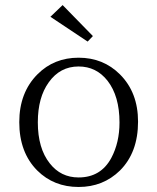

<svg xmlns="http://www.w3.org/2000/svg" viewBox="-20 -742 629 768"><path d="M351.6 -597.7 330.6 -575.7 181.6 -674.8 230.5 -721.7ZM294.4 -511.2Q393.1 -511.2 460 -444.3Q532.2 -372.1 532.2 -255.4Q532.2 -132.3 460 -60.1Q392.6 5.9 294.4 5.9Q195.3 5.9 128.9 -60.1Q57.1 -132.3 57.1 -253.4Q57.1 -372.1 130.4 -445.3Q196.3 -511.2 294.4 -511.2ZM294.4 -476.1Q220.2 -476.1 175.3 -413.1Q131.3 -352.5 131.3 -252.9Q131.3 -148.4 179.2 -88.4Q223.1 -32.2 294.4 -32.2Q383.3 -32.2 425.3 -110.4Q458 -171.9 458 -252Q458 -357.4 410.2 -418.9Q365.2 -476.1 294.4 -476.1Z"/></svg>

Font: I.MingCP
Style: Regular
Weight: 400
Designer: I.Font Project
Version: Version 8.000; Sep 06, 2022